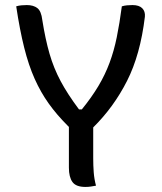

<svg xmlns="http://www.w3.org/2000/svg" viewBox="-20 -729 640 758"><path d="M359 4Q348 6 338.5 7.5Q329 9 317 9Q280 9 266 -10.5Q252 -30 252 -67V-228Q249 -231 246 -234Q204 -276 172.5 -320Q141 -364 117 -417.5Q93 -471 75.5 -541Q58 -611 44 -704Q54 -707 64.5 -708Q75 -709 86 -709Q112 -709 127.5 -697Q143 -685 147 -650Q159 -574 175.5 -517Q192 -460 219.5 -408.5Q247 -357 292 -297H303Q342 -345 368.5 -389.5Q395 -434 412.5 -481Q430 -528 441 -582Q452 -636 461 -704Q471 -707 481.5 -708Q492 -709 503 -709Q529 -709 541.5 -696.5Q554 -684 552 -663Q534 -513 481.5 -409.5Q429 -306 348 -226V-104Q348 -76 350 -49Q352 -22 359 4Z"/></svg>

Font: Recursive Mn Csl St
Style: Regular
Weight: 400
Monospace: yes
Version: Version 1.079;hotconv 1.0.112;makeotfexe 2.5.65598; ttfautoh